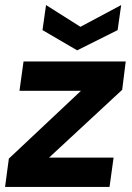

<svg xmlns="http://www.w3.org/2000/svg" viewBox="-35 -739 520 759"><path d="M-15 0 0 -112 285 -380H42L58 -496H462L448 -384L159 -116H414L398 0ZM270 -540 133 -620 147 -719 283 -633 444 -719 430 -620Z"/></svg>

Font: Host Grotesk Black
Style: Italic
Weight: 900
Italic angle: -8°
Designer: Doğukan Karapınar based on Poppins by Indian Type Foundry, Jonny Pinhorn
Foundry: Element Type
Version: Version 1.000; ttfautohint (v1.8.4.7-5d5b);gftools[0.9.33]